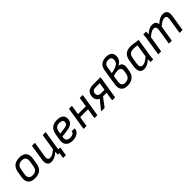

<svg xmlns="http://www.w3.org/2000/svg" viewBox="339 -2186 3797 3797"><g transform="rotate(-45 2237.5 -287.5)"><path d="M235.8 12.2Q135.7 12.2 90.6 -40.8Q45.4 -93.8 62 -192.9L82 -314Q97.7 -408.7 152.8 -454.3Q208 -500 306.2 -500Q403.3 -500 449.5 -448.5Q495.6 -397 481 -297.9L462.9 -179.2Q447.8 -80.1 392.3 -33.9Q336.9 12.2 235.8 12.2ZM244.1 -63Q305.7 -63 337.9 -92Q370.1 -121.1 380.9 -187L397 -288.1Q418.9 -424.8 297.9 -424.8Q236.3 -424.8 205.1 -395.8Q173.8 -366.7 163.1 -301.8L146 -199.2Q122.6 -63 244.1 -63Z M696.8 12.2Q632.3 12.2 606 -32Q579.6 -76.2 592.8 -158.2L644 -478Q645.5 -487.8 655.8 -487.8H718.8Q723.1 -487.8 725.8 -485.1Q728.5 -482.4 728 -478L676.8 -162.1Q661.6 -63 732.9 -63Q767.1 -63 804 -82.3Q840.8 -101.6 892.1 -147L944.8 -478Q945.3 -482.4 948.7 -485.1Q952.1 -487.8 956.1 -487.8H1019Q1029.3 -487.8 1027.8 -477.1L971.7 -122.1Q968.8 -105 964.8 -68.8H1007.8Q1012.2 -68.8 1014.9 -66.2Q1017.6 -63.5 1017.1 -59.1L989.7 109.9Q987.8 120.1 979 120.1H919.9Q910.6 120.1 912.1 109.9L928.7 0H895Q883.8 0 883.8 -9.8Q883.8 -42 886.7 -76.2Q836.4 -31.2 791.3 -9.5Q746.1 12.2 696.8 12.2Z M1290.5 12.2Q1193.8 12.2 1147.2 -38.6Q1100.6 -89.4 1115.7 -181.2L1136.7 -309.1Q1153.3 -407.2 1206.3 -453.6Q1259.3 -500 1355.5 -500Q1439.5 -500 1483.2 -466.3Q1526.9 -432.6 1526.9 -369.1Q1526.9 -297.9 1481.2 -258.5Q1435.5 -219.2 1352.5 -209L1199.7 -189.9L1196.8 -168Q1189.5 -116.2 1215.6 -89.6Q1241.7 -63 1297.9 -63Q1340.3 -63 1368.9 -79.3Q1397.5 -95.7 1400.9 -124Q1402.3 -134.8 1411.6 -134.8H1476.6Q1485.8 -134.8 1485.8 -125Q1485.8 -65.9 1430.2 -26.9Q1374.5 12.2 1290.5 12.2ZM1211.4 -261.2 1341.8 -278.8Q1394 -286.1 1416.7 -305.9Q1439.5 -325.7 1439.5 -363.8Q1439.5 -393.1 1415.8 -408.9Q1392.1 -424.8 1347.7 -424.8Q1290.5 -424.8 1259.8 -396.7Q1229 -368.7 1219.7 -312Z M1613.8 0Q1609.4 0 1606.7 -2.7Q1604 -5.4 1604.5 -9.8L1678.7 -478Q1680.2 -487.8 1688.5 -487.8H1752.4Q1762.7 -487.8 1762.7 -478L1731.4 -286.1H1951.7L1981.4 -478Q1982.9 -487.8 1991.7 -487.8H2055.7Q2066.9 -487.8 2065.4 -478L1990.7 -9.8Q1989.3 0 1980.5 0H1916.5Q1906.2 0 1907.7 -9.8L1939.5 -212.9H1720.7L1687.5 -9.8Q1686 0 1677.7 0Z M2107.4 0Q2101.6 0 2099.9 -3.9Q2098.1 -7.8 2102.1 -12.2L2194.3 -127L2251.5 -196.8V-198.2Q2171.4 -231.4 2171.4 -318.8Q2171.4 -404.3 2217.8 -446Q2264.2 -487.8 2359.4 -487.8H2552.2Q2557.6 -487.8 2560.3 -485.6Q2563 -483.4 2562.5 -479L2487.3 -9.8Q2486.8 -5.4 2483.4 -2.7Q2480 0 2476.1 0H2413.1Q2402.8 0 2404.3 -9.8L2431.2 -184.1H2330.1L2196.3 -6.8Q2190.9 0 2182.1 0ZM2342.3 -255.9H2443.4L2468.3 -415H2354.5Q2301.8 -415 2279.1 -393.8Q2256.3 -372.6 2256.3 -325.2Q2256.3 -293 2279.1 -274.4Q2301.8 -255.9 2342.3 -255.9Z M2826.7 12.2Q2731 12.2 2689.7 -39.1Q2648.4 -90.3 2664.1 -189.9L2715.8 -520Q2729.5 -608.4 2781.2 -651.6Q2833 -694.8 2924.8 -694.8Q3002 -694.8 3042.5 -661.1Q3083 -627.4 3083 -563Q3083 -506.8 3054.2 -463.1Q3025.4 -419.4 2976.1 -399.9V-398.9Q3034.2 -386.7 3055.2 -349.1Q3076.2 -311.5 3064 -240.2L3052.7 -171.9Q3038.6 -83.5 2980 -35.6Q2921.4 12.2 2826.7 12.2ZM2777.8 -386.2 2789.1 -388.2Q2906.2 -410.6 2951.7 -446Q2997.1 -481.4 2997.1 -550.8Q2997.1 -585.4 2975.6 -603.8Q2954.1 -622.1 2913.1 -622.1Q2814.5 -622.1 2799.8 -523.9ZM2836.9 -63Q2893.1 -63 2927.2 -93.3Q2961.4 -123.5 2970.7 -180.2L2981 -246.1Q2988.3 -291.5 2965.8 -316.7Q2943.4 -341.8 2896 -341.8Q2837.9 -341.8 2766.6 -317.9L2747.1 -189.9Q2737.8 -122.6 2758.8 -92.8Q2779.8 -63 2836.9 -63Z M3290.5 12.2Q3216.8 12.2 3190.7 -40Q3164.6 -92.3 3178.7 -182.1L3198.7 -308.1Q3214.8 -411.1 3266.8 -455.6Q3318.8 -500 3419.4 -500Q3456.1 -500 3520 -488.8Q3584 -477.5 3618.7 -475.1L3562.5 -122.1Q3551.8 -55.7 3551.8 -9.8Q3551.8 0 3539.6 0H3484.9Q3474.6 0 3474.6 -9.8Q3474.6 -42.5 3477.5 -77.1Q3383.8 12.2 3290.5 12.2ZM3322.8 -63Q3356.9 -63 3394.5 -82.5Q3432.1 -102.1 3483.9 -147.9L3525.9 -414.1Q3475.1 -424.8 3419.4 -424.8Q3354.5 -424.8 3323 -395.5Q3291.5 -366.2 3280.8 -300.8L3260.7 -179.2Q3251.5 -123 3265.1 -93Q3278.8 -63 3322.8 -63Z M3699.7 0Q3689.9 0 3691.4 -9.8L3747.6 -366.2Q3758.3 -432.6 3758.3 -478Q3758.3 -487.8 3768.6 -487.8H3829.6Q3838.4 -487.8 3838.4 -479Q3838.4 -438 3836.4 -414.1Q3886.7 -459.5 3928.2 -479.7Q3969.7 -500 4016.6 -500Q4117.7 -500 4126.5 -407.2Q4179.7 -456.1 4224.4 -478Q4269 -500 4317.4 -500Q4383.3 -500 4410.6 -458Q4438 -416 4424.3 -334L4372.6 -9.8Q4371.1 0 4361.3 0H4297.4Q4288.1 0 4289.6 -11.2L4339.4 -327.1Q4346.7 -376.5 4333.7 -400.6Q4320.8 -424.8 4284.7 -424.8Q4252 -424.8 4214.4 -404.5Q4176.8 -384.3 4126.5 -339.8L4073.2 -9.8Q4071.8 0 4062.5 0H3998.5Q3989.3 0 3990.7 -9.8L4040.5 -327.1Q4055.2 -424.8 3984.4 -424.8Q3950.7 -424.8 3915 -405.3Q3879.4 -385.7 3827.6 -339.8L3774.4 -9.8Q3772.9 0 3763.7 0Z"/></g></svg>

Font: Sofia Sans
Style: Italic
Weight: 400
Italic angle: -9°
Designer: Botio Nikoltchev, Ani Petrova
Foundry: lettersoup
Version: Version 4.100